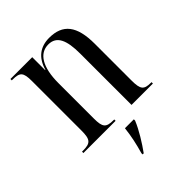

<svg xmlns="http://www.w3.org/2000/svg" viewBox="-218 -657 990 990"><g transform="rotate(-45 277.0 -162.0)"><path d="M23 0H258V-10H253C199 -10 187 -24 187 -87V-346C187 -461 225 -524 291 -524C352 -524 374 -472 374 -374V0H530V-10H526C475 -10 463 -24 463 -89V-357C463 -488 417 -545 318 -545C255 -545 208 -513 188 -442H186V-536H27V-526H32C86 -526 98 -513 98 -450V-89C98 -24 85 -10 30 -10H23ZM234 212V221H242C273 178 309 121 330 70V61H265C259 114 249 160 234 212Z"/></g></svg>

Font: Noto Serif Display Condensed
Style: Regular
Weight: 400
Width: 3
Designer: Monotype Design Team
Foundry: Monotype Imaging Inc.
Version: Version 2.009